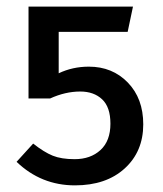

<svg xmlns="http://www.w3.org/2000/svg" viewBox="-20 -547 492 579"><path d="M381 -527 365 -451H157V-326Q199 -346 248 -346Q319 -346 365.5 -298Q412 -250 412 -172Q412 -90 356 -39Q300 12 206 12Q104 12 30 -59L80 -114Q113 -88 139 -77.5Q165 -67 205 -67Q253 -67 283 -94.5Q313 -122 313 -174Q313 -224 288 -247.5Q263 -271 222 -271Q177 -271 131 -250H66V-527Z"/></svg>

Font: Fira Sans
Style: Regular
Weight: 400
Designer: Carrois Corporate & Edenspiekermann AG
Foundry: Carrois Corporate GbR & Edenspiekermann AG
Version: Version 4.106;PS 004.106;hotconv 1.0.70;makeotf.lib2.5.58329